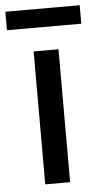

<svg xmlns="http://www.w3.org/2000/svg" viewBox="-69 -743 406 777"><g transform="rotate(-5 134.0 -355.0)"><path d="M184 -540V0H83V-540ZM285 -710V-635H-17V-710Z"/></g></svg>

Font: Pathway Extreme 28pt Medium
Style: Regular
Weight: 500
Designer: Eduardo Rodriguez Tunni
Foundry: Eduardo Rodriguez Tunni
Version: Version 1.001;gftools[0.9.26]